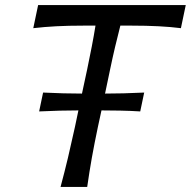

<svg xmlns="http://www.w3.org/2000/svg" viewBox="-20 -733 748 753"><path d="M217.5 0Q233.5 -59.5 246.5 -114.2Q259.5 -169 274 -235.5L287.5 -300Q252.5 -300 213.8 -299Q175 -298 133.5 -296L149 -370Q190 -368 228.2 -367Q266.5 -366 301.5 -366L322 -461.5Q332 -509.5 340 -550.8Q348 -592 354.5 -632.5H308.5Q247.5 -632.5 200.5 -630Q153.5 -627.5 110.5 -622.5L129.5 -713H708.5L689.5 -622.5Q612 -632.5 495.5 -632.5H452Q441.5 -592 431.8 -550.8Q422 -509.5 412 -461.5L392 -366Q426.5 -366 465.2 -367Q504 -368 545.5 -370L530 -296Q489.5 -298.5 451 -299.2Q412.5 -300 378 -300L364 -235.5Q350 -169 340.2 -114.2Q330.5 -59.5 322 0Z"/></svg>

Font: Commissioner Flair
Style: Italic
Weight: 400
Italic angle: -12°
Designer: Kostas Bartsokas
Foundry: Kostas Bartsokas
Version: Version 1.000; ttfautohint (v1.8.3)